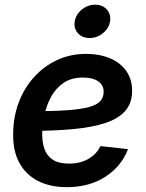

<svg xmlns="http://www.w3.org/2000/svg" viewBox="-20 -772 613 804"><path d="M260.3 11.7Q189.5 11.7 138.4 -14.6Q87.4 -41 60.3 -91.6Q33.2 -142.1 35.2 -215.3Q36.1 -285.2 59.3 -345.2Q82.5 -405.3 123.8 -450.4Q165 -495.6 220.2 -521Q275.4 -546.4 340.3 -546.4Q396.5 -546.4 440.2 -528.1Q483.9 -509.8 508.5 -475.1Q533.2 -440.4 533.2 -391.1Q533.2 -341.3 505.4 -308.6Q477.5 -275.9 422.1 -257.3Q366.7 -238.8 284.7 -231.2Q202.6 -223.6 94.2 -223.6L108.4 -306.2Q200.7 -306.2 260.3 -310.3Q319.8 -314.5 353.5 -324Q387.2 -333.5 400.6 -349.4Q414.1 -365.2 414.1 -388.2Q414.1 -415.5 391.1 -431.4Q368.2 -447.3 327.6 -447.3Q278.3 -447.3 245.6 -424.6Q212.9 -401.9 193.6 -366Q174.3 -330.1 165.8 -289.3Q157.2 -248.5 156.7 -212.9Q156.2 -177.7 165.8 -149.2Q175.3 -120.6 200.2 -103.8Q225.1 -86.9 269 -86.9Q315.9 -86.9 350.3 -106.7Q384.8 -126.5 400.4 -160.2L516.1 -147.5Q488.3 -75.2 420.9 -31.7Q353.5 11.7 260.3 11.7ZM355 -612.8Q324.2 -612.8 306.2 -633.1Q288.1 -653.3 293 -682.6Q297.9 -711.9 322.8 -732.2Q347.7 -752.4 378.4 -752.4Q409.2 -752.4 427.2 -732.2Q445.3 -711.9 440.9 -682.6Q436 -653.3 411.1 -633.1Q386.2 -612.8 355 -612.8Z"/></svg>

Font: Inter 20pt SemiBold
Style: Italic
Weight: 600
Italic angle: -9.3988°
Version: Version 4.001;git-66647c0bb